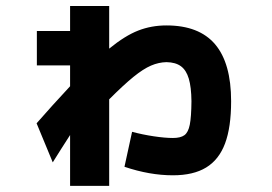

<svg xmlns="http://www.w3.org/2000/svg" viewBox="-20 -604 904 638"><path d="M393.6 -49.8 418.9 -166Q453.6 -156.7 491 -151.1Q528.3 -145.5 554.7 -145.5Q580.1 -145.5 592.8 -154.8Q605.5 -164.1 610.6 -189.5Q615.7 -214.8 616.2 -267.6Q615.7 -314.5 607.4 -342.5Q599.1 -370.6 581.3 -383.8Q563.5 -397 533.2 -397.5Q507.3 -397 481.7 -386Q456.1 -375 423.3 -348.4Q390.6 -321.8 342.8 -273.9V13.7H212.9V-155.3Q181.6 -106.9 155.3 -64.5L101.6 -194.3Q152.8 -252.9 212.9 -317.4V-386.7H102.5V-501H212.9V-584H342.8V-442.4Q395.5 -485.4 439.2 -502.4Q482.9 -519.5 533.2 -519.5Q641.6 -519.5 694.8 -456.8Q748 -394 748 -267.6Q748 -181.2 727.8 -127.2Q707.5 -73.2 665 -47.4Q622.6 -21.5 554.7 -21.5Q477.1 -21.5 393.6 -49.8Z"/></svg>

Font: Pretendard GOV ExtraBold
Style: Regular
Weight: 800
Designer: Base glyphs from Inter by Rasmus Andersson; Hangeul glyphs from Noto Sans CJK(Source Han Sans) by Jang Soo-young and Kan
Foundry: Kil Hyung-jin
Version: Version 1.309